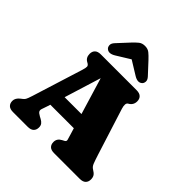

<svg xmlns="http://www.w3.org/2000/svg" viewBox="-247 -1130 1306 1306"><g transform="rotate(45 406.5 -477.0)"><path d="M283.5 -51Q283.5 -27.5 269.5 -13.8Q255.5 0 226 0H84.5Q55 0 41 -13.8Q27 -27.5 27 -51Q27 -78.5 56 -101L67 -109.5Q76.5 -116.5 82.8 -126.2Q89 -136 100 -171L214.5 -537Q223 -563.5 222 -575.5Q221 -587.5 202 -597Q172.5 -612.5 172.5 -649Q172.5 -672.5 186.5 -686.2Q200.5 -700 230 -700H573Q602.5 -700 616.5 -686.2Q630.5 -672.5 630.5 -649Q630.5 -612.5 597.5 -594.5Q578.5 -584 592 -540L697.5 -207Q712 -161.5 720.5 -140Q729 -118.5 745.5 -109Q767.5 -96 775.5 -83.2Q783.5 -70.5 783.5 -51Q783.5 -27.5 769.5 -13.8Q755.5 0 726 0H480Q450 0 436.2 -13.8Q422.5 -27.5 422.5 -51Q422.5 -84.5 455.5 -101.5L471.5 -110Q483.5 -116.5 480.2 -129.2Q477 -142 468.5 -169L454.5 -215H228.5L221.5 -193Q214 -169 208.5 -154.8Q203 -140.5 207.8 -130.5Q212.5 -120.5 234.5 -108.5L250.5 -100Q265.5 -92 274.5 -80.8Q283.5 -69.5 283.5 -51ZM261 -320H423L343 -585ZM566 -760.5Q541.5 -738 499.5 -764L401.5 -824.5L303.5 -764Q261.5 -738 237 -760.5Q227.5 -769 226.2 -785.5Q225 -802 241.5 -820L317.5 -902Q339 -925 356.5 -939.2Q374 -953.5 401.5 -953.5Q429 -953.5 446.5 -939.2Q464 -925 485.5 -902L561.5 -820Q578 -802 576.8 -785.5Q575.5 -769 566 -760.5Z"/></g></svg>

Font: Fraunces 9pt S100 Black
Style: Regular
Weight: 900
Version: Version 1.000; ttfautohint (v1.8.3)